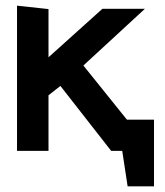

<svg xmlns="http://www.w3.org/2000/svg" viewBox="-20 -532 583 677"><path d="M516 0 274 -301 491 -501H341L151 -330V-500L40 -512V0H151V-196L193 -229L372 0ZM393 -110V0H411L430 125H523V-110Z"/></svg>

Font: Advent Pro Expanded
Style: Bold
Weight: 700
Width: 7
Designer: VivaRado, Andreas Kalpakidis
Foundry: VivaRado, Andreas Kalpakidis
Version: Version 3.000